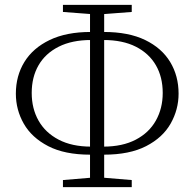

<svg xmlns="http://www.w3.org/2000/svg" viewBox="-20 -755 797 787"><path d="M350 -121Q245 -121 177.5 -156Q110 -191 77.5 -248Q45 -305 45 -371Q45 -444 80 -501Q115 -558 183.5 -591Q252 -624 352 -624H376V-591H353Q275 -591 220.5 -563.5Q166 -536 138 -487.5Q110 -439 110 -374Q110 -310 138 -260.5Q166 -211 220.5 -182.5Q275 -154 353 -154H376V-121ZM381 -121V-154H404Q482 -154 536.5 -182.5Q591 -211 619 -261Q647 -311 647 -374Q647 -439 619 -487.5Q591 -536 537 -563.5Q483 -591 404 -591H381V-624H405Q507 -624 575 -591Q643 -558 677.5 -501Q712 -444 712 -371Q712 -306 679.5 -248.5Q647 -191 579 -156Q511 -121 406 -121ZM238 12V-17L370 -28H388L520 -17V12ZM370 -696 238 -706V-735H520V-706L389 -696ZM349 12V-735H407V12Z"/></svg>

Font: Noto Serif SC
Style: Regular
Weight: 200
Designer: Ryoko NISHIZUKA 西塚涼子 (kana & ideographs); Frank Grießhammer (Latin, Greek & Cyrillic); Wenlong ZHANG 张文龙 (bopomofo); San
Foundry: Adobe
Version: Version 2.001;hotconv 1.1.0;makeotfexe 2.6.0